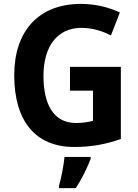

<svg xmlns="http://www.w3.org/2000/svg" viewBox="-20 -744 709 985"><path d="M339 -401V-279H457V-124C433 -118 407 -113 370 -113C253 -113 203 -211 203 -355C203 -508 276 -601 397 -601C453 -601 506 -585 549 -562L595 -680C540 -706 470 -724 396 -724C175 -724 53 -582 53 -358C53 -124 161 10 361 10C452 10 527 -5 600 -31V-401ZM445 71V61H311C307 103 294 171 283 208V221H369C401 172 427 118 445 71Z"/></svg>

Font: Noto Sans Arabic UI SmCn
Style: Bold
Weight: 700
Width: 4
Designer: Monotype Design Team, Nadine Chahine and Nizar Qandah
Foundry: Monotype Imaging Inc.
Version: Version 2.010